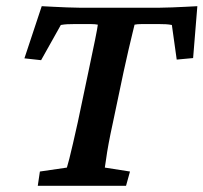

<svg xmlns="http://www.w3.org/2000/svg" viewBox="-20 -598 655 618"><path d="M615.2 -578.1 601.6 -411.1 548.8 -406.2 533.2 -517.6Q523.4 -519.5 513.7 -520Q503.9 -520.5 493.2 -520.5H458Q449.2 -520.5 435.5 -520.5Q421.9 -520.5 413.1 -518.6Q411.1 -510.7 406.2 -490.2Q401.4 -469.7 394 -439Q386.7 -408.2 377.9 -367.2L343.8 -205.1Q335 -165 329.6 -135.7Q324.2 -106.4 321.8 -87.9Q319.3 -69.3 317.4 -58.6L398.4 -45.9L385.7 0H101.6L108.4 -45.9L195.3 -58.6Q198.2 -68.4 203.1 -86.9Q208 -105.5 214.8 -135.7Q221.7 -166 230.5 -205.1L264.6 -367.2Q278.3 -431.6 286.1 -470.2Q293.9 -508.8 294.9 -518.6Q286.1 -520.5 272.9 -520.5Q259.8 -520.5 250 -520.5H217.8Q206.1 -520.5 196.3 -520Q186.5 -519.5 175.8 -517.6L112.3 -404.3L58.6 -410.2L114.3 -578.1Q128.9 -577.1 150.9 -576.2Q172.9 -575.2 195.3 -574.2Q217.8 -573.2 234.4 -573.2H495.1Q511.7 -573.2 534.2 -574.2Q556.6 -575.2 578.6 -576.2Q600.6 -577.1 615.2 -578.1Z"/></svg>

Font: Crimson Pro ExtraLight SemiBold
Style: Italic
Weight: 600
Italic angle: -12°
Version: Version 1.002